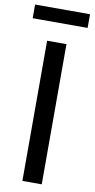

<svg xmlns="http://www.w3.org/2000/svg" viewBox="-111 -937 482 978"><g transform="rotate(10 130.0 -448.0)"><path d="M272 -825.2H-12.2V-896H272ZM180.2 0H80.1V-725.1H180.2Z"/></g></svg>

Font: Aurulent Sans
Style: Regular
Weight: 400
Version: Version 2007.05.04